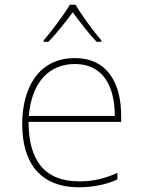

<svg xmlns="http://www.w3.org/2000/svg" viewBox="-20 -783 603 813"><path d="M165 -612V-606H185C220 -642 261 -694 288 -731C316 -693 354 -643 389 -606H409V-612C377 -649 324 -721 300 -763H276C252 -722 199 -652 165 -612ZM315 10C372 10 429 -1 477 -23V-51C424 -27 376 -15 316 -15C167 -15 101 -106 101 -267H493V-293C493 -429 436 -537 297 -537C145 -537 74 -413 74 -257C74 -102 143 10 315 10ZM466 -292H102C114 -437 190 -512 297 -512C413 -512 466 -423 466 -292Z"/></svg>

Font: Noto Sans Mono SemiCondensed Thin
Style: Regular
Weight: 100
Width: 4
Designer: Monotype Design Team
Foundry: Monotype Imaging Inc.
Version: Version 2.014